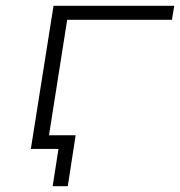

<svg xmlns="http://www.w3.org/2000/svg" viewBox="-20 -512 619 660"><path d="M161 128 181 0H87L94 -47H240L213 128ZM86 0 164 -492H579L571 -444H211L141 0Z"/></svg>

Font: Nunito Sans 7pt Expanded ExtraLight
Style: Italic
Weight: 250
Width: 7
Italic angle: -9°
Designer: Vernon Adams
Foundry: Vernon Adams
Version: Version 3.101;gftools[0.9.27]